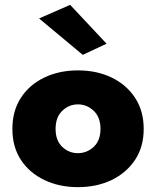

<svg xmlns="http://www.w3.org/2000/svg" viewBox="-20 -761 643 791"><path d="M141 -685 269 -741 419 -581 321 -535ZM31 -230Q31 -304 66 -358Q101 -412 162.5 -441.5Q224 -471 301 -471Q379 -471 440 -441.5Q501 -412 536.5 -358Q572 -304 572 -230Q572 -156 536.5 -102.5Q501 -49 440 -19.5Q379 10 301 10Q224 10 162.5 -19.5Q101 -49 66 -102.5Q31 -156 31 -230ZM209 -230Q209 -182 236.5 -156Q264 -130 301 -130Q338 -130 366 -156Q394 -182 394 -230Q394 -278 366 -304.5Q338 -331 301 -331Q264 -331 236.5 -304.5Q209 -278 209 -230Z"/></svg>

Font: Jost* Heavy
Style: Regular
Weight: 800
Version: Version 3.7